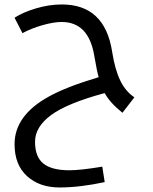

<svg xmlns="http://www.w3.org/2000/svg" viewBox="-20 -515 684 856"><path d="M289.1 244.1Q339.4 244.1 436 228L446.8 296.9Q335 320.8 245.6 320.8Q156.2 320.8 100.6 270.3Q44.9 219.7 44.9 127.9Q44.9 0 196.8 -84Q275.4 -127.9 419.9 -170.9Q412.1 -197.3 399.9 -268.6Q374.5 -417 254.9 -417Q219.2 -417 168.9 -402.6Q118.7 -388.2 80.1 -367.2L44.9 -436Q83.5 -460.9 141.6 -478Q199.7 -495.1 255.9 -495.1Q447.3 -495.1 480 -284.2Q492.2 -206.1 515.6 -157Q539.1 -107.9 579.1 -81.1L525.9 -12.2Q469.7 -57.1 446.8 -100.1Q279.3 -54.7 207.8 -2Q136.2 50.8 136.2 117.4Q136.2 184.1 173.3 214.1Q210.4 244.1 289.1 244.1Z"/></svg>

Font: DroidArabicKufi
Style: Regular
Weight: 400
Designer: Pascal Zoghbi
Foundry: Ascender Corporation
Version: Version 1.00